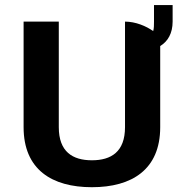

<svg xmlns="http://www.w3.org/2000/svg" viewBox="-20 -737 748 773"><path d="M75 -650V-225C75 -54.2 189.2 16.7 350 16.7C510.8 16.7 625 -54.2 625 -225V-551.7C655.8 -570 675 -603.3 675 -650V-716.7H600V-650C600 -636.7 600 -622.5 596.7 -611.7C569.2 -631.7 525.8 -650 483.3 -650V-225C483.3 -125.8 427.5 -91.7 350 -91.7C272.5 -91.7 216.7 -125.8 216.7 -225V-650Z"/></svg>

Font: BoonHome
Style: Bold
Weight: 700
Designer: Sungsit Sawaiwan
Foundry: Sungsit Sawaiwan
Version: Version 0.2